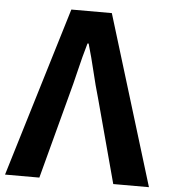

<svg xmlns="http://www.w3.org/2000/svg" viewBox="-58 -789 735 836"><g transform="rotate(5 309.5 -370.5)"><path d="M-5 0 220 -741H397L624 0H468L371 -361Q353 -423 339.5 -480.5Q326 -538 308 -600H303Q285 -538 271.5 -480.5Q258 -423 241 -361L145 0Z"/></g></svg>

Font: Chiron Sans HK TT
Style: Bold
Weight: 700
Designer: Ryoko NISHIZUKA 西塚涼子 (kana, bopomofo & ideographs); Paul D. Hunt (Latin, Greek & Cyrillic); Sandoll Communications 산돌커뮤니
Foundry: Adobe
Version: Version 2.022;hotconv 1.0.109;makeotfexe 2.5.65596